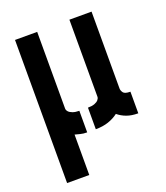

<svg xmlns="http://www.w3.org/2000/svg" viewBox="-130 -790 761 880"><g transform="rotate(-20 250.5 -350.0)"><path d="M45.5 0V-698H153.6V-324.1Q153.6 -316.4 159.8 -309.1Q166.1 -301.7 179.3 -296.9Q192.5 -292 211.5 -292V-186.8Q192.7 -186.8 178.5 -190.6Q164.2 -194.5 153.6 -197.1V0ZM253.5 -186.8V-292Q273.4 -292 286.1 -296.8Q298.8 -301.5 305.1 -309Q311.5 -316.4 311.5 -324.1V-700H419.5V-325.5Q419.5 -314.9 426.9 -304.6Q434.3 -294.2 461.5 -294.2V-188.8Q429.5 -188.8 405.9 -197.4Q382.3 -206 363.8 -221.4Q343 -205.4 315.7 -196.1Q288.4 -186.8 253.5 -186.8Z"/></g></svg>

Font: Stick No Bills ExtraLight
Style: Regular
Weight: 200
Designer: Kosala Senevirathne, Siva Puranthara, Lasantha Premarathna, Tharique Azeez
Foundry: mooniak
Version: Version 2.000